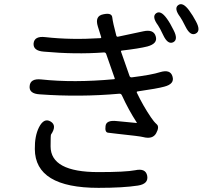

<svg xmlns="http://www.w3.org/2000/svg" viewBox="-20 -854 1040 926"><path d="M455 52Q149 52 148 -135Q147 -198 168 -240Q192 -287 224 -268Q256 -249 226 -205Q224 -202 224 -148Q224 -24 454 -24Q586 -24 632 -33Q683 -44 690 -6Q697 33 645 41Q574 52 455 52ZM733 -211Q716 -181 670 -193Q656 -197 543 -209Q517 -212 501 -214Q485 -216 489 -246Q492 -276 544 -270L637 -261Q642 -260 639 -264Q600 -324 568 -394Q564 -403 555 -402Q365 -385 172 -399Q119 -402 123 -439Q126 -476 178 -471Q335 -454 530 -472Q535 -472 533 -477L492 -594Q489 -602 480 -601Q343 -591 191 -605Q139 -609 142 -645Q146 -681 198 -675Q322 -661 464 -670Q469 -670 468 -675L452 -726Q436 -777 478 -785Q519 -794 521.5 -770Q524 -746 541 -682Q543 -676 549 -677L671 -703Q721 -714 731 -679Q742 -644 691 -630Q652 -620 567 -610Q562 -609 564 -604L605 -487Q608 -480 616 -481Q712 -493 752 -506Q802 -521 812 -485Q823 -449 772 -436Q740 -427 643 -413Q638 -412 640 -407Q670 -344 708 -288Q722 -267 736 -254.5Q750 -242 733 -211ZM815 -650Q789 -638 767 -685Q751 -719 742 -732Q711 -774 733 -790Q755 -806 785 -764Q801 -742 817 -709Q841 -663 815 -650ZM924 -692Q898 -679 875 -725Q857 -761 849 -772Q818 -813 839 -829Q861 -846 892 -804Q911 -778 925 -751Q950 -705 924 -692Z"/></svg>

Font: Resource Han Rounded CN
Style: Regular
Weight: 400
Designer: Cyano Hao (round all glyphs); Ryoko NISHIZUKA  (kana, bopomofo & ideographs); Paul D. Hunt (Latin, Greek & Cyrillic); Sa
Foundry: Cyano Hao
Version: 0.990